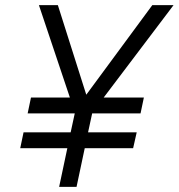

<svg xmlns="http://www.w3.org/2000/svg" viewBox="-20 -730 698 750"><path d="M59 -151 72 -213H256L272 -287H88L101 -349H253L132 -710H206L317 -360L575 -710H658L385 -349H542L529 -287H340L324 -213H514L500 -151H311L279 0H211L243 -151Z"/></svg>

Font: Geist Mono Light
Style: Italic
Weight: 300
Italic angle: -12°
Monospace: yes
Designer: Basement.studio, Andrés Briganti, Mateo Zaragoza
Foundry: Basement.studio, Vercel, Andrés Briganti, Guido Ferreyra, Mateo Zaragoza
Version: Version 1.500; ttfautohint (v1.8.4.7-5d5b)